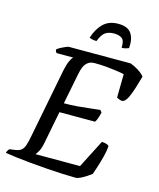

<svg xmlns="http://www.w3.org/2000/svg" viewBox="-140 -993 895 1084"><g transform="rotate(15 307.0 -451.0)"><path d="M407 0Q376 0 332 -2Q288 -4 238.5 -7.5Q189 -11 140.5 -15.5Q92 -20 52.5 -25Q13 -30 -10 -34Q-8 -42 -3.5 -49Q1 -56 5 -59L35 -63Q59 -66 71.5 -76Q84 -86 91 -106.5Q98 -127 105 -164L184 -570Q192 -607 202 -627.5Q212 -648 219 -652H121Q119 -654 116 -659Q113 -664 113 -671Q120 -678 134 -685.5Q148 -693 161.5 -698.5Q175 -704 180 -704H540Q563 -696 587 -681Q611 -666 624 -649Q614 -613 603.5 -579.5Q593 -546 582 -522.5Q571 -499 559 -491Q549 -484 534.5 -489.5Q520 -495 516 -498L518 -635Q501 -639 473.5 -643Q446 -647 413 -650Q380 -653 344 -653Q319 -653 304 -641Q289 -629 281.5 -610.5Q274 -592 270 -571L234 -389Q275 -389 311 -392Q347 -395 380 -399Q413 -403 443 -406L453 -393Q448 -371 442 -355.5Q436 -340 431 -334H223L185 -139Q180 -113 170.5 -95.5Q161 -78 154 -70H414L498 -234Q514 -234 527.5 -229Q541 -224 540 -217Q538 -191 529.5 -158Q521 -125 511.5 -95Q502 -65 495 -46Q485 -38 468 -27Q451 -16 434.5 -8Q418 0 407 0ZM321 -776Q305 -776 294 -779Q283 -782 279 -785Q296 -838 328.5 -870Q361 -902 416 -902Q472 -902 493 -870Q514 -838 509 -785Q505 -783 493.5 -779.5Q482 -776 468 -776Q470 -818 453 -830.5Q436 -843 407 -843Q376 -843 356.5 -830Q337 -817 321 -776Z"/></g></svg>

Font: Texturina Medium 12pt Medium
Style: Italic
Weight: 500
Italic angle: -11°
Version: Version 1.002